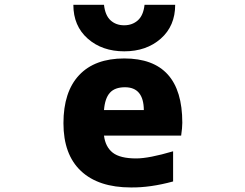

<svg xmlns="http://www.w3.org/2000/svg" viewBox="-20 -783 1040 814"><path d="M420.9 -208Q426.8 -160.2 458 -135.7Q489.3 -111.3 557.6 -111.3Q611.3 -111.3 713.9 -141.6V-13.7Q617.2 12.7 535.2 11.7Q397.5 11.7 323.2 -58.1Q249 -127.9 249 -260.7Q249 -393.6 315.4 -464.4Q381.8 -535.2 506.8 -535.2Q752.9 -535.2 752.9 -262.7Q752.9 -242.2 748 -208ZM420.9 -316.4H589.8Q588.9 -413.1 509.8 -413.1Q466.8 -413.1 445.8 -389.6Q424.8 -366.2 420.9 -316.4ZM291 -762.7H420.9Q425.8 -717.8 448.7 -696.8Q471.7 -675.8 506.3 -675.8Q541 -675.8 564.5 -696.8Q587.9 -717.8 592.8 -762.7H722.7Q722.7 -672.9 661.6 -619.1Q600.6 -565.4 506.8 -565.4Q413.1 -565.4 352.1 -619.1Q291 -672.9 291 -762.7Z"/></svg>

Font: GenEi Gothic M Heavy
Style: Regular
Weight: 800
Designer: o_tamon (Modified); [Source Han Sans]
Ryoko NISHIZUKA  (kana & ideographs); Paul D. Hunt (Latin, Greek & Cyrillic); Wenl
Version: Version 1.1a;Original Version 1.004